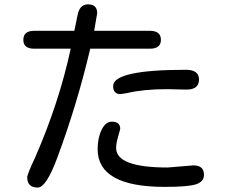

<svg xmlns="http://www.w3.org/2000/svg" viewBox="-20 -799 1040 871"><path d="M239.3 -82Q189.5 51.8 151.4 51.8Q103.5 51.8 103.5 5.9Q103.5 -8.8 138.7 -83Q248 -333 300.8 -578.1H134.8Q85.9 -578.1 85.9 -618.2Q85.9 -659.2 134.8 -659.2H317.4L331.1 -726.6Q339.8 -779.3 378.9 -779.3Q420.9 -779.3 420.9 -739.3L407.2 -659.2H660.2Q710 -659.2 710 -618.2Q710 -578.1 660.2 -578.1H389.6L388.7 -575.2Q329.1 -323.2 239.3 -82ZM882.8 -438.5Q882.8 -392.6 826.2 -392.6L737.3 -394.5Q630.9 -394.5 557.6 -377L527.3 -372.1Q493.2 -372.1 493.2 -408.2Q493.2 -482.4 823.2 -482.4Q882.8 -482.4 882.8 -438.5ZM905.3 -5.9Q905.3 25.4 869.1 37.1Q833 48.8 727.5 48.8Q422.9 48.8 422.9 -122.1Q422.9 -172.9 440.9 -210Q459 -247.1 487.3 -247.1Q525.4 -247.1 525.4 -213.9L514.6 -174.8Q506.8 -148.4 506.8 -127.9Q506.8 -39.1 740.2 -39.1L857.4 -48.8Q905.3 -48.8 905.3 -5.9Z"/></svg>

Font: FakePearl
Style: Regular
Weight: 400
Version: Version 1.2